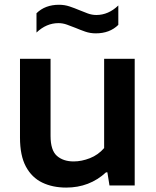

<svg xmlns="http://www.w3.org/2000/svg" viewBox="-20 -798 671 826"><path d="M265 9Q206.5 9 161.8 -12.5Q117 -34 91.5 -81.2Q66 -128.5 66 -206V-545H197.5V-213.5Q197.5 -151.5 224.8 -127.5Q252 -103.5 297 -103.5Q331 -103.5 366.8 -117.5Q402.5 -131.5 428 -161V-545H559.5V0H451L442 -56.5H436Q365 9 265 9ZM392 -654.5Q368 -654.5 346.5 -662Q325 -669.5 305 -678Q286 -685.5 268 -692Q250 -698.5 231.5 -698.5Q179.5 -698.5 137 -658V-741Q174 -777.5 234 -777.5Q258 -777.5 279.5 -770.2Q301 -763 321 -754.5Q340 -746.5 358 -740Q376 -733.5 394.5 -733.5Q446.5 -733.5 489 -774.5V-691Q452 -654.5 392 -654.5Z"/></svg>

Font: Encode Sans Semi Expanded SemiBold
Style: Regular
Weight: 600
Width: 6
Designer: Multiple Designers
Foundry: Impallari Type
Version: Version 3.000; ttfautohint (v1.8.3) -l 8 -r 50 -G 200 -x 14 